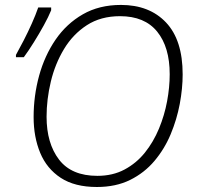

<svg xmlns="http://www.w3.org/2000/svg" viewBox="-20 -745 794 775"><path d="M371.1 9.8Q281.7 9.8 225.3 -27.1Q168.9 -64 142.3 -127.9Q115.7 -191.9 115.7 -272.5Q115.7 -358.4 137.9 -439.5Q160.2 -520.5 204.3 -585Q248.5 -649.4 314.5 -687.3Q380.4 -725.1 468.3 -725.1Q583 -725.1 650.1 -654.3Q717.3 -583.5 717.3 -444.8Q717.3 -388.2 705.6 -325.4Q693.8 -262.7 668.9 -203.1Q644 -143.6 603.5 -95.5Q563 -47.4 505.4 -18.8Q447.8 9.8 371.1 9.8ZM373 -35.2Q435.1 -35.2 482.9 -60.8Q530.8 -86.4 565.2 -129.4Q599.6 -172.4 621.8 -226.1Q644 -279.8 654.5 -336.4Q665 -393.1 665 -445.3Q665 -554.7 614.5 -617.2Q564 -679.7 464.4 -679.7Q386.7 -679.7 330.6 -643.3Q274.4 -606.9 238.3 -546.9Q202.1 -486.8 185.1 -415.3Q168 -343.8 168 -273.9Q168 -166.5 218.3 -100.8Q268.6 -35.2 373 -35.2ZM44.4 -514.2V-523.4Q58.6 -548.8 75.7 -582Q92.8 -615.2 108.4 -650.1Q124 -685.1 134.3 -714.8H186.5V-703.6Q175.8 -677.2 157 -643.1Q138.2 -608.9 116.7 -574.5Q95.2 -540 76.2 -514.2Z"/></svg>

Font: Open Sans Light
Style: Italic
Weight: 300
Italic angle: -12°
Designer: Monotype Design Team
Foundry: Monotype Imaging Inc.
Version: Version 3.003; ttfautohint (v1.8.4)